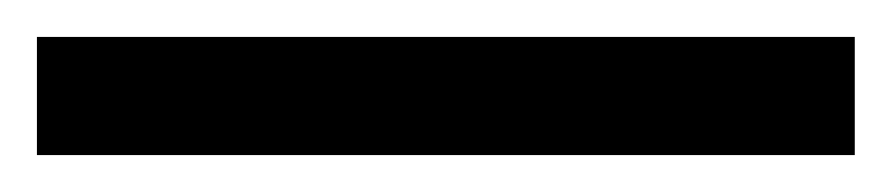

<svg xmlns="http://www.w3.org/2000/svg" viewBox="-24 -844 483 104"><path d="M439 -760V-824H-4V-760Z"/></svg>

Font: Noto Sans Sinhala ExtraCondensed
Style: Regular
Weight: 400
Width: 2
Designer: Jelle Bosma - Monotype Design Team
Foundry: Monotype Imaging Inc.
Version: Version 2.006